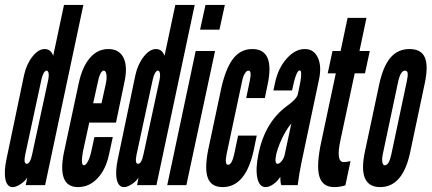

<svg xmlns="http://www.w3.org/2000/svg" viewBox="-21 -755 1760 783"><path d="M30.5 8Q45 8 63.5 -4.5Q82 -17 90 -31L84 0H163L319 -735H240L196 -527.5Q186 -555 161 -555Q135.5 -555 111 -523.8Q86.5 -492.5 77 -448L5.5 -106.5Q-5.5 -54.5 1.2 -23.2Q8 8 30.5 8ZM88 -87Q74 -87 82 -125L148 -431Q151.5 -447 157.2 -457Q163 -467 169 -467Q175 -467 177 -457Q179 -447 176 -431L110 -125Q102 -87 88 -87Z M297 8Q343 8 377 -28.2Q411 -64.5 424 -127L439 -196H364L351 -136Q346 -113 337.5 -97Q329 -81 321 -81Q307.5 -81 317 -136L343 -255H452L486 -418Q500.5 -482.5 483 -518.8Q465.5 -555 421 -555Q377 -555 345.8 -519Q314.5 -483 300 -415L239 -130Q212.5 8 297 8ZM359 -334 376 -411Q386.5 -467 402 -467Q410.5 -467 413 -451.2Q415.5 -435.5 410 -411L393 -334Z M484.5 8Q499 8 517.5 -4.5Q536 -17 544 -31L538 0H617L773 -735H694L650 -527.5Q640 -555 615 -555Q589.5 -555 565 -523.8Q540.5 -492.5 531 -448L459.5 -106.5Q448.5 -54.5 455.2 -23.2Q462 8 484.5 8ZM542 -87Q528 -87 536 -125L602 -431Q605.5 -447 611.2 -457Q617 -467 623 -467Q629 -467 631 -457Q633 -447 630 -431L564 -125Q556 -87 542 -87Z M795 -634H874L896 -735H817ZM661 0H739L856 -547H777Z M887 8Q980 8 1013 -139L1026 -202H950L934 -126Q924.5 -83 909 -83Q894.5 -83 903 -126L967 -427Q970.5 -444.5 977.8 -455.8Q985 -467 992 -467Q1006.5 -467 998 -427L983 -355H1059L1070 -408Q1101.5 -555 1008 -555Q962 -555 932 -518.5Q902 -482 883 -403L828 -144Q812.5 -65.5 826.8 -28.8Q841 8 887 8Z M1062 8Q1077 8 1094 -4Q1111 -16 1121.5 -33H1122.5Q1122 -25 1123 -15Q1124 -5 1126 0H1193Q1197 -30 1200.2 -48.8Q1203.5 -67.5 1209 -95L1280 -431Q1291.5 -485 1275.2 -520Q1259 -555 1222 -555Q1182.5 -555 1148 -516Q1113.5 -477 1101 -419L1094 -386H1170Q1186.5 -468 1201 -468Q1206.5 -468 1207.2 -455.5Q1208 -443 1204 -422L1194 -372Q1190 -352 1151 -324Q1059.5 -258 1033 -127Q1020.5 -66.5 1028.5 -29.2Q1036.5 8 1062 8ZM1111 -87Q1097 -87 1106 -128Q1111 -148.5 1121 -172.5Q1131 -196.5 1143.5 -217.8Q1156 -239 1167 -251L1140 -124Q1137 -110 1128 -98.5Q1119 -87 1111 -87Z M1342 8Q1364.5 8 1387.5 1L1408.5 -98Q1396.5 -95.5 1391.5 -94.8Q1386.5 -94 1380.5 -94Q1348 -94 1367.5 -184L1425.5 -456H1467.5L1487 -547H1445L1473.5 -682H1396.5L1368 -547H1335L1315.5 -456H1348.5L1289 -176Q1268.5 -80.5 1281.2 -36.2Q1294 8 1342 8Z M1529.5 8Q1621.5 8 1651.5 -133L1711 -414Q1726.5 -486.5 1711.5 -520.8Q1696.5 -555 1649 -555Q1601.5 -555 1571.5 -520Q1541.5 -485 1525.5 -411L1467 -136Q1436.5 8 1529.5 8ZM1548.5 -81Q1540.5 -81 1538.2 -93.5Q1536 -106 1540 -126L1602.5 -421Q1612.5 -467 1630.5 -467Q1640 -467 1641.5 -456.5Q1643 -446 1637.5 -421L1575 -126Q1565.5 -81 1548.5 -81Z"/></svg>

Font: League Gothic Condensed Italic
Style: Regular
Weight: 400
Width: 3
Designer: The League of Moveable Type
Version: Version 1.600; ttfautohint (v1.8.3)